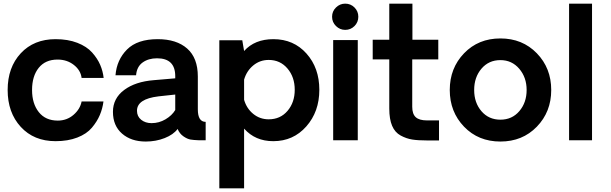

<svg xmlns="http://www.w3.org/2000/svg" viewBox="-20 -770 3355 1054"><path d="M285 5Q166 5 94 -73.5Q22 -152 22 -276Q22 -400 94 -477.5Q166 -555 285 -555Q353 -555 404.5 -535Q456 -515 485.5 -482Q515 -449 530 -414Q545 -379 549 -342H428Q423 -384 385.5 -413.5Q348 -443 296 -443Q229 -443 192.5 -397.5Q156 -352 156 -276Q156 -201 193 -154.5Q230 -108 297 -108Q347 -108 383.5 -139.5Q420 -171 428 -213H548Q543 -174 528 -138.5Q513 -103 484.5 -69Q456 -35 404.5 -15Q353 5 285 5Z M780 7Q700 7 650 -36.5Q600 -80 600 -156Q600 -230 661.5 -276Q723 -322 825 -330L942 -340V-352Q942 -450 842 -450Q795 -450 763 -427Q731 -404 727 -357H614Q621 -442 677.5 -498.5Q734 -555 846 -555Q949 -555 1007.5 -503.5Q1066 -452 1066 -350V-170Q1066 -101 1109 -101V0Q1106 0 1099 0Q1092 0 1085 0Q1078 0 1072 0Q1043 -1 1025.5 -4Q1008 -7 987 -21.5Q966 -36 955 -62Q932 -31 884 -12Q836 7 780 7ZM812 -94Q853 -94 888.5 -115Q924 -136 942 -166V-251L850 -241Q732 -227 732 -162Q732 -131 755 -112.5Q778 -94 812 -94Z M1481 -555Q1592 -555 1662.5 -476Q1733 -397 1733 -277Q1733 -157 1661.5 -76Q1590 5 1480 5Q1381 5 1320 -64V264H1184V-549H1310L1320 -490Q1378 -555 1481 -555ZM1455 -115Q1519 -115 1558.5 -161.5Q1598 -208 1598 -277Q1598 -347 1558 -394Q1518 -441 1455 -441Q1407 -441 1370.5 -411Q1334 -381 1320 -333V-222Q1334 -174 1370.5 -144.5Q1407 -115 1455 -115Z M1875 -606Q1846 -606 1824.5 -627Q1803 -648 1803 -678Q1803 -708 1824.5 -729Q1846 -750 1875 -750Q1905 -750 1926 -729Q1947 -708 1947 -678Q1947 -648 1926 -627Q1905 -606 1875 -606ZM1809 -550H1944V0H1809Z M2324 1Q2275 1 2243 -4Q2211 -9 2179.5 -26Q2148 -43 2132.5 -79.5Q2117 -116 2117 -174V-444H2026V-552H2117V-750H2244V-552H2386V-444H2243V-184Q2243 -144 2262.5 -126.5Q2282 -109 2324 -109H2390V1Z M2927 -74.5Q2848 7 2727 7Q2606 7 2527.5 -74.5Q2449 -156 2449 -276Q2449 -396 2527.5 -477.5Q2606 -559 2727 -559Q2848 -559 2927 -477.5Q3006 -396 3006 -276Q3006 -156 2927 -74.5ZM2727 -440Q2663 -440 2623 -393Q2583 -346 2583 -276Q2583 -206 2623 -159.5Q2663 -113 2727 -113Q2791 -113 2831 -160Q2871 -207 2871 -276Q2871 -345 2830.5 -392.5Q2790 -440 2727 -440Z M3104 0V-750H3230V0Z"/></svg>

Font: Oakes Grotesk
Style: Bold
Weight: 600
Designer: Samuel Oakes
Foundry: Samuel Oakes
Version: Version 1.000;PS 001.000;hotconv 1.0.88;makeotf.lib2.5.64775